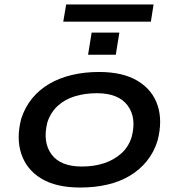

<svg xmlns="http://www.w3.org/2000/svg" viewBox="-20 -830 800 859"><path d="M339 9Q231 9 165 -31Q99 -71 75.5 -141Q52 -211 75 -299Q92 -351 124 -390Q156 -429 200.5 -455Q245 -481 301.5 -494.5Q358 -508 423 -508Q530 -508 596 -468Q662 -428 685 -359Q708 -290 685 -201Q669 -149 637 -109.5Q605 -70 560.5 -43.5Q516 -17 460 -4Q404 9 339 9ZM346 -85Q401 -85 445 -99.5Q489 -114 522 -143Q555 -172 569 -217Q592 -303 551 -358Q510 -413 413 -413Q361 -413 316 -399.5Q271 -386 239 -357Q207 -328 192 -283Q170 -195 210 -140Q250 -85 346 -85ZM263 -733 276 -810H667L655 -733ZM374 -585 390 -684H514L498 -585Z"/></svg>

Font: Nunito Sans 7pt Expanded SemiBold
Style: Italic
Weight: 600
Width: 7
Italic angle: -9°
Designer: Vernon Adams
Foundry: Vernon Adams
Version: Version 3.101;gftools[0.9.27]